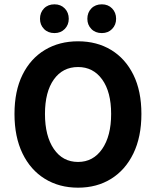

<svg xmlns="http://www.w3.org/2000/svg" viewBox="-20 -856 721 888"><path d="M341 12Q254 12 187.5 -29Q121 -70 84 -146.5Q47 -223 47 -329Q47 -435 84 -510Q121 -585 187.5 -625Q254 -665 341 -665Q428 -665 494 -625Q560 -585 597 -510Q634 -435 634 -329Q634 -223 597 -146.5Q560 -70 494 -29Q428 12 341 12ZM341 -107Q411 -107 452.5 -167Q494 -227 494 -329Q494 -431 452.5 -488.5Q411 -546 341 -546Q270 -546 229 -488.5Q188 -431 188 -329Q188 -227 229 -167Q270 -107 341 -107ZM451 -703Q421 -703 402.5 -722Q384 -741 384 -769Q384 -798 402.5 -817Q421 -836 451 -836Q480 -836 498.5 -817Q517 -798 517 -769Q517 -741 498.5 -722Q480 -703 451 -703ZM232 -703Q202 -703 183.5 -722Q165 -741 165 -769Q165 -798 183.5 -817Q202 -836 232 -836Q261 -836 279.5 -817Q298 -798 298 -769Q298 -741 279.5 -722Q261 -703 232 -703Z"/></svg>

Font: Assistant
Style: Bold
Weight: 700
Designer: Hebrew By Ben Nathan, Latin by Paul Hunt
Version: Version 3.000